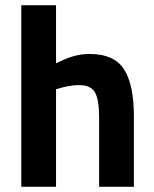

<svg xmlns="http://www.w3.org/2000/svg" viewBox="-20 -720 593 740"><path d="M496 -271V0H362V-268Q362 -336 346 -364Q330 -392 284 -392Q248 -392 196 -376V0H62V-700H196V-476Q234 -495 263.5 -503.5Q293 -512 327 -512Q419 -512 457.5 -453.5Q496 -395 496 -271Z"/></svg>

Font: Cairo
Style: Bold
Weight: 700
Designer: Mohamed Gaber
Foundry: Kief Type Foundry
Version: Version 2.100